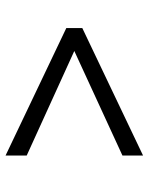

<svg xmlns="http://www.w3.org/2000/svg" viewBox="60 -732 547 708"><g transform="rotate(90 334.0 -377.5)"><path d="M83 -348V-407L553 -631V-555L167.5 -377.5L553 -202V-124Z"/></g></svg>

Font: Merriweather Sans Light
Style: Regular
Weight: 300
Designer: Eben Sorkin
Foundry: Eben Sorkin
Version: Version 2.001; ttfautohint (v1.8.3)